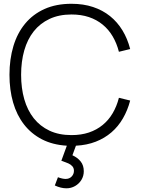

<svg xmlns="http://www.w3.org/2000/svg" viewBox="-20 -755 748 1014"><path d="M331 239.5Q301.5 239.5 269.5 224.5L286 181Q310 190 326.5 190Q346.5 190 358.5 177.2Q370.5 164.5 370.5 147Q370.5 132.5 362 123Q353.5 113.5 341.2 108Q329 102.5 307.5 95Q306.5 95 305.8 94.8Q305 94.5 304 94L333 14.5Q258 10 201.5 -19.2Q145 -48.5 106.8 -97.8Q68.5 -147 49.2 -213.8Q30 -280.5 30 -360Q30 -442.5 50.8 -511.5Q71.5 -580.5 112.8 -630.2Q154 -680 215.2 -707.5Q276.5 -735 357.5 -735Q420.5 -735 471.5 -718Q522.5 -701 561.2 -669.8Q600 -638.5 626.8 -594.5Q653.5 -550.5 667.5 -496L608 -481.5Q596.5 -526.5 575 -563Q553.5 -599.5 522 -625.2Q490.5 -651 449.5 -664.8Q408.5 -678.5 357.5 -678.5Q291.5 -678.5 241.5 -655Q191.5 -631.5 158.2 -589.5Q125 -547.5 108.2 -489Q91.5 -430.5 91.5 -360Q91.5 -289.5 108.2 -231Q125 -172.5 158.2 -130.5Q191.5 -88.5 241.2 -65Q291 -41.5 357.5 -41.5Q408.5 -41.5 449.5 -55.2Q490.5 -69 522 -94.8Q553.5 -120.5 575 -157Q596.5 -193.5 608 -238.5L667.5 -224Q654 -172.5 629.2 -129.8Q604.5 -87 568.5 -56Q532.5 -25 485.8 -6.8Q439 11.5 381 14.5L362.5 65Q390 77.5 406.2 98Q422.5 118.5 422.5 149.5Q422.5 174.5 410 195Q397.5 215.5 376.5 227.5Q355.5 239.5 331 239.5Z"/></svg>

Font: Vela Sans Light
Style: Regular
Weight: 300
Designer: Principal design: Mikhail Sharanda - project Manrope.
Design modification: Ravid Balaliev
Foundry: Mikhail Sharanda
Version: Version 1.001